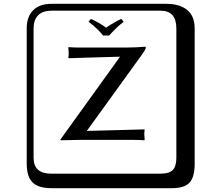

<svg xmlns="http://www.w3.org/2000/svg" viewBox="-20 -774 1140 1006"><path d="M520 -588Q491 -625 444 -660L456 -675Q501 -655 536 -629Q583 -661 616 -675L628 -660Q591 -632 552 -588ZM609 -477Q562 -476 469 -473Q376 -470 340 -469L338 -472Q340 -484 340 -496Q340 -503 338 -525L340 -527Q364 -525 386 -525H644Q691 -525 739 -529Q744 -529 744 -525Q744 -516 721 -484L440 -95Q436 -92 436 -88L736 -96L738 -94Q736 -82 736 -70Q736 -63 738 -41L736 -39Q712 -41 683 -41H396L299 -39L296 -42Q301 -48 316 -70ZM249 -718Q204 -718 180 -694Q156 -670 156 -625V53Q156 136 249 136H821Q866 136 885 117Q904 98 904 53V-625Q904 -718 821 -718ZM1000 84Q1000 153 973.5 182.5Q947 212 881 212H249Q181 212 150.5 181.5Q120 151 120 84V-625Q120 -687 154 -720.5Q188 -754 249 -754H851Q921 -754 960.5 -722Q1000 -690 1000 -625Z"/></svg>

Font: Libertinus Keyboard
Style: Regular
Weight: 700
Designer: Philipp H. Poll
Foundry: Khaled Hosny
Version: Version 6.7